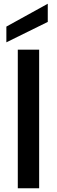

<svg xmlns="http://www.w3.org/2000/svg" viewBox="-20 -1005 304 1025"><path d="M235 -888 14 -779V-863L235 -985ZM189 -740V0H75V-740Z"/></svg>

Font: Fz Poppins Med
Style: Regular
Weight: 500
Designer: Ninad Kale (Devanagari), Jonny Pinhorn (Latin)
Foundry: Indian Type Foundry
Version: Vit hóa bi Vntype.Com & FontZin.Com